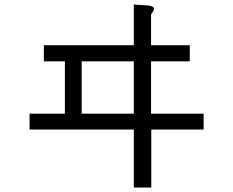

<svg xmlns="http://www.w3.org/2000/svg" viewBox="-20 -755 1040 858"><path d="M890 -247V-176H656V83H578V-176H112V-247H270V-481H176V-553H578V-735Q596 -733 612.5 -732.5Q629 -732 641.5 -730.5Q654 -729 661 -725.5Q668 -722 668 -715Q668 -707 655 -691V-553H828V-481H655V-247ZM345 -247H578V-481H345Z"/></svg>

Font: D2Coding
Style: Regular
Weight: 400
Monospace: yes
Designer: Yong-Rak Park; Jeong-Hwan Yoon; Sang-Min Lee;
Foundry: NHN Corporation
Version: Version 1.3.2; Build 20180524